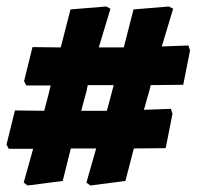

<svg xmlns="http://www.w3.org/2000/svg" viewBox="-23 -602 605 591"><path d="M77 -457 164 -456 194 -573 304 -582 317 -575 281 -456H358L388 -573L497 -582L510 -575L475 -459L557 -462L562 -447L541 -341L441 -340L437 -324L420 -264L503 -267L508 -252L487 -146L389 -145L363 -45L255 -31L243 -40L273 -145H195L170 -45L62 -31L50 -40L79 -144H4L-3 -157L23 -262L113 -261L125 -306L133 -339H58L51 -352ZM227 -261H306L318 -306L327 -340H247L244 -324Z"/></svg>

Font: Alegreya Black
Style: Italic
Weight: 900
Italic angle: -7°
Designer: Juan Pablo del Peral
Foundry: Huerta Tipografica
Version: Version 2.007; ttfautohint (v1.6)